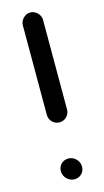

<svg xmlns="http://www.w3.org/2000/svg" viewBox="-107 -671 397 734"><g transform="rotate(-15 91.5 -304.0)"><path d="M134 -239V-594C134 -615 115 -634 94 -634C73 -634 54 -615 54 -594V-239C54 -217 72 -199 94 -199C116 -199 134 -217 134 -239ZM50 -17C50 6 70 26 93 26C116 26 133 9 133 -14C133 -37 113 -57 90 -57C67 -57 50 -40 50 -17Z"/></g></svg>

Font: Electronic
Style: ExBd
Weight: 800
Version: Version 1.011